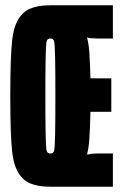

<svg xmlns="http://www.w3.org/2000/svg" viewBox="-20 -708 469 728"><path d="M19 -344Q19 -494 26.5 -559Q34 -624 65.5 -656Q97 -688 171 -688H408V-562H347Q324 -562 310 -566Q317 -539 319 -507Q321 -475 323 -411H402V-284H323Q321 -216 319 -183Q317 -150 310 -122Q328 -126 347 -126H408V0H171Q97 0 65.5 -32Q34 -64 26.5 -129Q19 -194 19 -344ZM190 -344Q190 -435 189 -488.5Q188 -542 185 -552Q182 -562 171 -562Q160 -562 157 -552Q154 -542 153 -488.5Q152 -435 152 -344Q152 -253 153 -199.5Q154 -146 157 -136Q160 -126 171 -126Q182 -126 185 -136Q188 -146 189 -199.5Q190 -253 190 -344Z"/></svg>

Font: Saira Ultra Condensed Black
Style: Regular
Weight: 900
Width: 1
Designer: Hector Gatti with collaboration of the Omnibus-Type team
Foundry: Omnibus-Type
Version: Version 1.001; ttfautohint (v1.8)